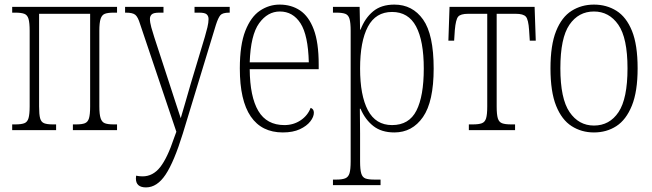

<svg xmlns="http://www.w3.org/2000/svg" viewBox="-20 -566 2835 835"><path d="M33 0V-25H47Q72 -25 85.5 -30Q99 -35 104 -52Q109 -69 109 -104V-432Q109 -467 104 -484Q99 -501 85.5 -506Q72 -511 47 -511H33V-536H489V-511H474Q449 -511 436 -506Q423 -501 417.5 -484Q412 -467 412 -432V-104Q412 -69 417.5 -52Q423 -35 436 -30Q449 -25 474 -25H489V0H297V-25H312Q336 -25 349 -30Q362 -35 367 -51.5Q372 -68 372 -103V-506H150V-103Q150 -68 154.5 -51.5Q159 -35 172 -30Q185 -25 209 -25H224V0Z M615 249Q571 249 571 210Q571 203 572 198Q585 201 600 201Q645 201 676.5 161Q708 121 737 34L747 7L589 -462Q580 -492 568.5 -501.5Q557 -511 528 -511H524V-536H691V-511H673Q648 -511 640 -503.5Q632 -496 632 -484Q632 -469 638 -447Q644 -425 651 -404L716 -205Q730 -161 742.5 -123.5Q755 -86 766 -52Q776 -86 786.5 -122Q797 -158 809 -200L871 -406Q877 -426 882 -447Q887 -468 887 -483Q887 -496 879 -503.5Q871 -511 846 -511H826V-536H979V-511H977Q948 -511 938.5 -500Q929 -489 919 -458L775 15Q737 138 700 193.5Q663 249 615 249Z M1210 10Q1118 10 1070.5 -59.5Q1023 -129 1023 -268Q1023 -371 1047 -432Q1071 -493 1110.5 -519.5Q1150 -546 1196 -546Q1247 -546 1285 -520.5Q1323 -495 1344.5 -438Q1366 -381 1366 -286V-265H1066Q1067 -145 1103.5 -83.5Q1140 -22 1217 -22Q1256 -22 1287 -42.5Q1318 -63 1331 -97Q1345 -92 1345 -76Q1345 -58 1329.5 -38Q1314 -18 1284 -4Q1254 10 1210 10ZM1323 -295Q1320 -413 1287 -464.5Q1254 -516 1197 -516Q1144 -516 1107 -465Q1070 -414 1066 -295Z M1428 239V215H1443Q1468 215 1481.5 209.5Q1495 204 1500 187.5Q1505 171 1505 135V-432Q1505 -467 1500 -484Q1495 -501 1481.5 -506Q1468 -511 1443 -511H1428V-536H1544L1546 -437H1548Q1567 -487 1602.5 -516.5Q1638 -546 1695 -546Q1774 -546 1820 -481Q1866 -416 1866 -268Q1866 -124 1819.5 -57Q1773 10 1695 10Q1639 10 1603.5 -18Q1568 -46 1548 -93H1545Q1546 -48 1546 15V136Q1546 171 1551 188Q1556 205 1569 210Q1582 215 1608 215H1635V239ZM1685 -22Q1759 -22 1791 -85Q1823 -148 1823 -268Q1823 -388 1789.5 -451Q1756 -514 1685 -514Q1614 -514 1580 -450Q1546 -386 1546 -268Q1546 -151 1580 -86.5Q1614 -22 1685 -22Z M2019 0V-25H2037Q2062 -25 2075.5 -30Q2089 -35 2094 -51.5Q2099 -68 2099 -103V-506H2016Q1983 -506 1972.5 -493.5Q1962 -481 1958 -435L1955 -389H1930L1935 -536H2305L2310 -389H2284L2281 -435Q2278 -481 2267 -493.5Q2256 -506 2223 -506H2140V-103Q2140 -68 2145 -51.5Q2150 -35 2163.5 -30Q2177 -25 2202 -25H2220V0Z M2563 10Q2509 10 2466 -17.5Q2423 -45 2398.5 -106Q2374 -167 2374 -269Q2374 -370 2398.5 -431Q2423 -492 2466 -519Q2509 -546 2563 -546Q2618 -546 2661 -519Q2704 -492 2728.5 -431.5Q2753 -371 2753 -269Q2753 -168 2728 -106.5Q2703 -45 2660.5 -17.5Q2618 10 2563 10ZM2563 -20Q2631 -20 2670 -78.5Q2709 -137 2709 -269Q2709 -401 2669 -458.5Q2629 -516 2563 -516Q2496 -516 2456.5 -458.5Q2417 -401 2417 -269Q2417 -137 2457 -78.5Q2497 -20 2563 -20Z"/></svg>

Font: Noto Serif Condensed ExtraLight
Style: Regular
Weight: 200
Width: 3
Designer: Monotype Design Team
Foundry: Monotype Imaging Inc.
Version: Version 2.013; ttfautohint (v1.8.4.7-5d5b)